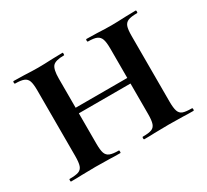

<svg xmlns="http://www.w3.org/2000/svg" viewBox="-102 -622 836 776"><g transform="rotate(-30 316.0 -234.0)"><path d="M372 -456Q369 -456 369 -462Q369 -468 372 -468L420 -467Q460 -465 487 -465Q511 -465 553 -467L601 -468Q604 -468 604 -462Q604 -456 601 -456Q573 -456 559.5 -450.5Q546 -445 541 -431Q536 -417 536 -387V-81Q536 -51 541 -36.5Q546 -22 559 -17Q572 -12 601 -12Q604 -12 604 -6Q604 0 601 0Q570 0 553 -1L487 -2L420 -1Q403 0 372 0Q369 0 369 -6Q369 -12 372 -12Q400 -12 413 -17Q426 -22 431 -36.5Q436 -51 436 -81V-385Q436 -415 431 -429.5Q426 -444 413 -450Q400 -456 372 -456ZM143 -249H482V-223H143ZM32 -456Q29 -456 29 -462Q29 -468 32 -468L80 -467Q120 -465 145 -465Q172 -465 212 -467L260 -468Q262 -468 262 -462Q262 -456 260 -456Q220 -456 207.5 -442Q195 -428 195 -385V-81Q195 -51 200 -37Q205 -23 218.5 -17.5Q232 -12 260 -12Q262 -12 262 -6Q262 0 260 0Q229 0 212 -1L145 -2L80 -1Q62 0 30 0Q28 0 28 -6Q28 -12 30 -12Q59 -12 72.5 -17Q86 -22 91 -36.5Q96 -51 96 -81V-387Q96 -417 91 -431Q86 -445 72.5 -450.5Q59 -456 32 -456Z"/></g></svg>

Font: Cormorant Unicase
Style: Bold
Weight: 700
Designer: Christian Thalmann (Catharsis Fonts)
Foundry: Catharsis Fonts
Version: Version 4.000